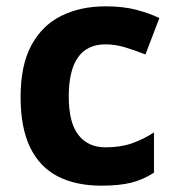

<svg xmlns="http://www.w3.org/2000/svg" viewBox="-20 -576 554 606"><path d="M300 10Q219 10 162 -19.5Q105 -49 75 -111Q45 -173 45 -270Q45 -370 79 -433Q113 -496 173.5 -526Q234 -556 313 -556Q369 -556 410.5 -545Q452 -534 483 -519L439 -404Q404 -418 373.5 -427Q343 -436 313 -436Q197 -436 197 -271Q197 -189 227.5 -150Q258 -111 313 -111Q360 -111 396 -123.5Q432 -136 466 -158V-31Q432 -9 394.5 0.5Q357 10 300 10Z"/></svg>

Font: Noto Sans Hanifi Rohingya
Style: Regular
Weight: 400
Designer: Monotype Design Team and DaltonMaag
Foundry: Google LLC
Version: Version 2.101